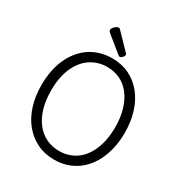

<svg xmlns="http://www.w3.org/2000/svg" viewBox="-272 -1419 1538 1630"><g transform="rotate(30 496.5 -604.0)"><path d="M498 19Q404 19 329 -18Q254 -55 200 -121Q146 -187 117.5 -278Q89 -369 89 -478Q89 -551 101.5 -615.5Q114 -680 139 -735.5Q164 -791 199.5 -835Q235 -879 280.5 -910Q326 -941 381 -957.5Q436 -974 498 -974Q591 -974 666 -937.5Q741 -901 794.5 -835Q848 -769 876.5 -678Q905 -587 905 -478Q905 -405 892 -340.5Q879 -276 854.5 -220.5Q830 -165 794.5 -120.5Q759 -76 713.5 -45Q668 -14 614 2.5Q560 19 498 19ZM498 -66Q544 -66 585 -78.5Q626 -91 661 -115Q696 -139 723.5 -174.5Q751 -210 770.5 -256Q790 -302 800.5 -357.5Q811 -413 811 -478Q811 -575 788 -651Q765 -727 723.5 -780.5Q682 -834 624.5 -861.5Q567 -889 498 -889Q452 -889 411 -876.5Q370 -864 334.5 -840Q299 -816 271 -780.5Q243 -745 223 -699.5Q203 -654 193 -598.5Q183 -543 183 -478Q183 -381 206 -304.5Q229 -228 271 -174.5Q313 -121 371 -93.5Q429 -66 498 -66ZM544 -1016Q540 -1016 535.5 -1019Q531 -1022 525 -1026L374 -1149Q365 -1157 362 -1162Q359 -1167 359 -1174Q359 -1185 368.5 -1197Q378 -1209 391 -1218Q404 -1227 413 -1227Q420 -1227 424.5 -1224Q429 -1221 433 -1216L573 -1071Q580 -1065 581 -1061.5Q582 -1058 582 -1054Q582 -1044 569 -1030Q556 -1016 544 -1016Z"/></g></svg>

Font: Playwrite IT Trad
Style: Regular
Weight: 400
Designer: Veronika Burian, José Scaglione
Foundry: TypeTogether
Version: Version 1.002